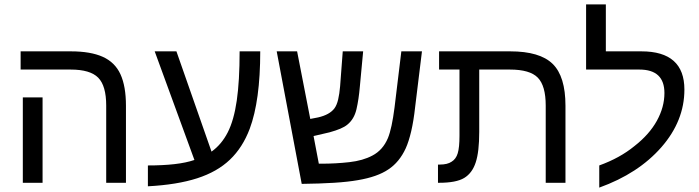

<svg xmlns="http://www.w3.org/2000/svg" viewBox="-20 -833 3187 875"><path d="M554 0H464V-352Q464 -442 427.5 -479Q391 -516 302 -516H74V-599H303Q393 -599 448.5 -574Q504 -549 529 -494.5Q554 -440 554 -351ZM174 -389V0H84V-389Z M654 -79Q722 -79 775 -85Q828 -91 866 -104L685 -599H784L944 -142Q990 -175 1018 -230Q1046 -285 1059 -374.5Q1072 -464 1072 -599H1166Q1166 -374 1118 -246Q1086 -161 1028 -105.5Q970 -50 878.5 -20.5Q787 9 654 16Z M1355 5 1241 -599H1334L1394 -291L1430 -298Q1482 -310 1504 -339Q1515 -354 1521 -379.5Q1527 -405 1530 -440L1542 -599H1635L1620 -439Q1615 -380 1604.5 -335Q1594 -290 1563 -265Q1551 -255 1531 -246.5Q1511 -238 1482 -230L1409 -213L1433 -87H1445Q1510 -87 1572 -94Q1634 -101 1677 -124Q1725 -149 1748 -204Q1757 -226 1764.5 -261Q1772 -296 1778 -343L1809 -599H1903L1872 -346Q1865 -282 1854 -235Q1843 -188 1829 -157Q1800 -94 1750 -61Q1700 -27 1611 -12Q1566 -4 1502 0Q1438 4 1355 5Z M2074 -516H1981V-599H2305Q2440 -599 2498.5 -542Q2557 -485 2557 -351V0H2467V-352Q2467 -442 2431 -479Q2395 -516 2304 -516H2164V-232Q2164 -187 2160 -152Q2156 -117 2148 -93Q2132 -44 2095.5 -22Q2059 0 1981 0H1976V-83H1984Q2019 -83 2038 -96Q2058 -108 2066 -134.5Q2074 -161 2074 -214Z M2711 22V-79Q2758 -96 2798 -118Q2838 -140 2871 -167Q2939 -220 2973.5 -282.5Q3008 -345 3008 -409Q3008 -516 2894 -516H2651V-813H2741V-599H2903Q3099 -599 3099 -425Q3099 -282 2994 -162Q2889 -42 2711 22Z"/></svg>

Font: Noto Sans Hebrew Droid
Style: Regular
Weight: 400
Designer: Monotype Design Team
Foundry: Monotype Imaging Inc.
Version: Version 1.100